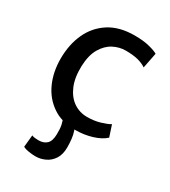

<svg xmlns="http://www.w3.org/2000/svg" viewBox="-192 -660 873 984"><g transform="rotate(30 244.0 -168.5)"><path d="M104 213 111 142Q118 145.5 129 146.8Q140 148 151 148Q181 148 198.8 131.2Q216.5 114.5 217 75Q218 42.5 213.5 20.5Q210.5 7 207 -3Q177 -12 152.5 -29Q97.5 -66 68.8 -129.2Q40 -192.5 40 -272Q40 -354.5 70 -420.5Q100 -486.5 160 -525.2Q220 -564 310 -564Q362.5 -564 399 -554.5Q435.5 -545 449 -536L431 -445Q410 -459.5 380.5 -466.8Q351 -474 309 -474Q271.5 -474 236.5 -455.8Q201.5 -437.5 178 -397.5Q154.5 -357.5 152 -292Q150 -223 170.2 -175.8Q190.5 -128.5 226.2 -104.2Q262 -80 306 -80Q347.5 -80 382.8 -90.5Q418 -101 436 -112L458 -45Q432.5 -21 386 -6.5Q339.5 8 287 8H282.5Q284 11 285 14.5Q291.5 33 294.2 56.2Q297 79.5 297 106Q297 148 279.5 174.8Q262 201.5 234.8 214.2Q207.5 227 179 227Q165 227 149.8 225.2Q134.5 223.5 122 220.2Q109.5 217 104 213Z"/></g></svg>

Font: Koeln Type Sans
Style: Regular
Weight: 400
Designer: Eben Sorkin
Foundry: Eben Sorkin
Version: Version 2.001